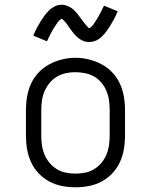

<svg xmlns="http://www.w3.org/2000/svg" viewBox="-20 -786 640 814"><path d="M300 8Q271 8 242.5 2.5Q214 -3 189 -16.5Q164 -30 144 -51Q124 -72 112 -98Q100 -124 95 -152.5Q90 -181 90 -210V-320Q90 -349 95 -377.5Q100 -406 112 -432Q124 -458 144 -479Q164 -500 189.5 -513.5Q215 -527 243 -534Q271 -541 300 -541Q329 -541 357 -534Q385 -527 410.5 -513.5Q436 -500 456 -479Q476 -458 488 -432Q500 -406 505 -377.5Q510 -349 510 -320V-210Q510 -181 505 -152.5Q500 -124 488 -98Q476 -72 456 -51Q436 -30 411 -16.5Q386 -3 357.5 2.5Q329 8 300 8ZM300 -50Q320 -50 340.5 -54Q361 -58 378.5 -68.5Q396 -79 409.5 -95Q423 -111 431 -130Q439 -149 442 -169.5Q445 -190 445 -210V-320Q445 -341 442 -361.5Q439 -382 431 -401Q423 -420 409.5 -436Q396 -452 378 -462Q360 -472 339.5 -476Q319 -480 298 -480Q278 -480 258 -475.5Q238 -471 220.5 -460.5Q203 -450 190 -434Q177 -418 169 -399.5Q161 -381 158 -360.5Q155 -340 155 -320V-210Q155 -190 158 -169.5Q161 -149 169 -130Q177 -111 190.5 -95Q204 -79 221.5 -68.5Q239 -58 259.5 -54Q280 -50 300 -50ZM358 -608Q353 -608 348 -608.5Q343 -609 338.5 -610.5Q334 -612 329.5 -614Q325 -616 320.5 -619Q316 -622 312.5 -624.5Q309 -627 305 -631Q301 -635 297.5 -638.5Q294 -642 291 -646Q288 -650 285 -654Q282 -658 279 -662Q276 -666 273 -670Q270 -674 267 -679Q264 -684 260.5 -688Q257 -692 254.5 -695Q252 -698 248 -701.5Q244 -705 242 -707Q240 -706 236 -703Q232 -700 228 -695.5Q224 -691 222.5 -688.5Q221 -686 219 -683Q217 -680 215 -677Q213 -674 210.5 -670.5Q208 -667 205.5 -662.5Q203 -658 200.5 -653.5Q198 -649 195.5 -644.5Q193 -640 190.5 -634.5Q188 -629 185 -623Q182 -617 179 -611L121 -635Q129 -654 137 -669Q145 -684 153 -696.5Q161 -709 168.5 -719.5Q176 -730 187 -741Q198 -752 212 -759Q226 -766 242 -766Q252 -766 261.5 -762.5Q271 -759 279.5 -754Q288 -749 295 -742Q302 -735 308.5 -727Q315 -719 320.5 -711Q326 -703 333 -694Q340 -685 346 -678Q352 -671 358 -666Q360 -667 364 -670Q368 -673 372 -677.5Q376 -682 377.5 -684.5Q379 -687 381 -690Q383 -693 385 -696Q387 -699 389.5 -703Q392 -707 394.5 -711Q397 -715 399.5 -719.5Q402 -724 404.5 -729Q407 -734 409.5 -739Q412 -744 415 -750Q418 -756 421 -762L479 -738Q471 -719 463 -704Q455 -689 447 -676.5Q439 -664 431.5 -653.5Q424 -643 413 -632Q402 -621 388 -614.5Q374 -608 358 -608Z"/></svg>

Font: Iosevka Curly Slab LtEx
Style: Regular
Weight: 300
Width: 7
Monospace: yes
Designer: Belleve Invis
Foundry: Belleve Invis
Version: Version 11.1.0; ttfautohint (v1.8.3)